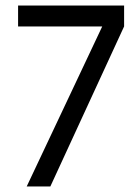

<svg xmlns="http://www.w3.org/2000/svg" viewBox="-20 -520 491 690"><path d="M45 -425V-500H426V-425L161 150H76L363 -458L384 -425Z"/></svg>

Font: Syne
Style: Regular
Weight: 400
Designer: Lucas Descroix
Foundry: Bonjour Monde
Version: Version 2.200